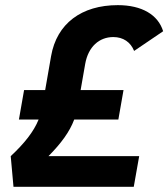

<svg xmlns="http://www.w3.org/2000/svg" viewBox="-20 -723 651 743"><path d="M32.2 0H497.6L518.6 -118.7H167.5C216.3 -168 249.5 -212.9 267.1 -260.3H438L458 -374.5H292L309.6 -475.1C321.3 -542.5 364.3 -579.6 418.5 -579.6C456.5 -579.6 485.4 -560.1 499 -525.9L611.3 -602.1C591.8 -666 528.8 -703.1 436 -703.1C295.4 -703.1 199.7 -631.8 177.7 -505.9L154.8 -374.5H73.2L53.2 -260.3H129.4C110.4 -213.4 74.7 -168.5 21.5 -118.7Z"/></svg>

Font: Cascadia Mono NF
Style: Bold Italic
Weight: 700
Italic angle: -10°
Monospace: yes
Designer: Aaron Bell
Foundry: Saja Typeworks
Version: Version 2404.023